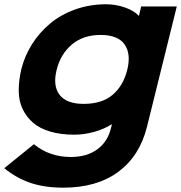

<svg xmlns="http://www.w3.org/2000/svg" viewBox="-36 -660 844 895"><path d="M557.1 -334Q575.7 -408.7 544.7 -452.9Q513.7 -497.1 433.1 -497.1Q351.6 -497.1 298.8 -452.4Q246.1 -407.7 228 -334Q209.5 -260.3 241.7 -218Q273.9 -175.8 354 -175.8Q439.5 -175.8 489 -218Q538.6 -260.3 557.1 -334ZM622.1 -629.9H788.1L648.9 -67.9Q614.7 67.9 514.9 141.4Q415 214.8 258.8 214.8Q173.3 214.8 107.7 193.1Q42 171.4 -16.1 124L122.1 12.2Q194.8 71.8 293.9 71.8Q368.7 71.8 417.2 36.4Q465.8 1 481 -62L485.8 -80.1H483.9Q448.7 -58.1 402.6 -45.2Q356.4 -32.2 310.1 -32.2Q247.1 -32.2 198.2 -46.6Q149.4 -61 118.4 -87.6Q87.4 -114.3 69.6 -151.6Q51.8 -189 51.3 -235.4Q50.8 -281.7 63 -335.9Q78.6 -398.9 113 -453.6Q147.5 -508.3 197.3 -550Q247.1 -591.8 314.7 -616Q382.3 -640.1 459 -640.1Q503.9 -640.1 546.9 -625Q589.8 -609.9 609.9 -586.9H611.8Z"/></svg>

Font: Sinkin Sans 700 Bold Italic
Style: Bold Italic
Weight: 700
Italic angle: -112°
Designer: Keith Bates
Foundry: K-Type
Version: Sinkin Sans (version 1.0)  by Keith Bates   •   © 2014   www